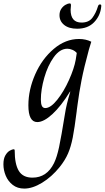

<svg xmlns="http://www.w3.org/2000/svg" viewBox="-137 -704 612 1123"><path d="M-117 257Q-117 224 -105.5 204.5Q-94 185 -79.5 177Q-65 169 -57 169Q-51 169 -51 177Q-51 256 -27 295.5Q-3 335 53 335Q137 335 179 250Q196 215 208.5 156.5Q221 98 243 -38Q251 -92 274 -167L273 -169Q220 -83 169.5 -36.5Q119 10 81 10Q29 10 29 -88Q29 -179 69 -269.5Q109 -360 177.5 -418Q246 -476 325 -476Q365 -476 397 -460L383 -414Q354 -307 340 -235.5Q326 -164 317 -95Q311 -52 312 -56Q299 47 288.5 100.5Q278 154 261 193.5Q244 233 212 273Q165 331 109 365Q53 399 5 399Q-35 399 -62.5 377.5Q-90 356 -103.5 323.5Q-117 291 -117 257ZM306 -355 312 -394Q302 -406 286.5 -412.5Q271 -419 257 -419Q213 -419 177.5 -369.5Q142 -320 122 -249.5Q102 -179 102 -122Q102 -97 108 -84.5Q114 -72 128 -72Q159 -72 197.5 -120Q236 -168 266.5 -236Q297 -304 306 -355ZM211 -615Q211 -637 221.5 -652.5Q232 -668 246.5 -676Q261 -684 270 -684Q275 -684 276.5 -681.5Q278 -679 278 -672Q276 -654 276 -647Q276 -572 340 -572Q382 -572 403 -599.5Q424 -627 436 -667Q438 -673 440.5 -675.5Q443 -678 448 -678Q453 -678 454.5 -675Q456 -672 455 -665Q450 -612 413.5 -574Q377 -536 314 -536Q266 -536 238.5 -558Q211 -580 211 -615Z"/></svg>

Font: Charm
Style: Regular
Weight: 400
Designer: Katatrad Aksorn Co.,Ltd.
Foundry: Cadson Demak Co.,Ltd.
Version: Version 1.001